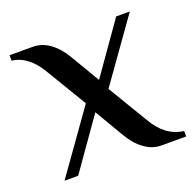

<svg xmlns="http://www.w3.org/2000/svg" viewBox="-91 -565 671 660"><g transform="rotate(-20 244.0 -235.0)"><path d="M198 -225 111 -370Q69 -443 8 -450V-470H93Q126 -470 155 -449Q184 -428 206 -390L268 -285L398 -470H448L288 -245L375 -100Q416 -28 483 -20V0H393Q360 0 331 -21Q302 -42 280 -80L218 -185L88 0H38Z"/></g></svg>

Font: Philosopher
Style: Regular
Weight: 400
Designer: Jovanny Lemonad
Foundry: Jovanny Lemonad
Version: Version 2.000